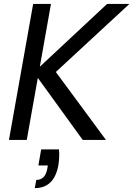

<svg xmlns="http://www.w3.org/2000/svg" viewBox="-20 -717 683 984"><path d="M190.9 48.8H282.2Q286.1 86.4 278.8 131.8Q256.8 247.1 158.2 247.1L166 205.1Q211.4 205.1 222.2 148.9L225.1 130.9H176.8ZM403.8 0 173.8 -317.9 117.2 0H25.9L149.9 -696.8H241.2L184.1 -375L528.8 -696.8H643.1L266.1 -348.1L522.9 0Z"/></svg>

Font: SVN-Poppins
Style: Italic
Weight: 400
Italic angle: -10°
Designer: Ninad Kale (Devanagari), Jonny Pinhorn (Latin)
Foundry: Indian Type Foundry
Version: Version 3.002 2017